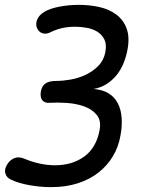

<svg xmlns="http://www.w3.org/2000/svg" viewBox="-20 -760 640 790"><path d="M25 -21Q7 -29 2 -46.5Q-3 -64 10 -84Q21 -102 39.5 -109.5Q58 -117 83 -106Q108 -95 141 -87.5Q174 -80 206 -80Q278 -80 327.5 -116.5Q377 -153 390 -226Q397 -265 377.5 -288Q358 -311 325.5 -322.5Q293 -334 254.5 -336.5Q216 -339 184 -337Q175 -336 167.5 -338.5Q160 -341 155 -346.5Q150 -352 148 -361Q146 -370 148 -383Q152 -406 167 -416.5Q182 -427 212 -427Q238 -427 270 -432.5Q302 -438 332 -452Q362 -466 385 -489.5Q408 -513 414 -549Q419 -579 409 -598.5Q399 -618 380.5 -629.5Q362 -641 337.5 -645.5Q313 -650 289 -650Q261 -650 236 -644.5Q211 -639 185 -626Q168 -618 152.5 -624Q137 -630 131 -648Q126 -663 133.5 -680.5Q141 -698 162 -711Q185 -725 224 -732.5Q263 -740 305 -740Q349 -740 389 -731Q429 -722 458 -700.5Q487 -679 500.5 -644Q514 -609 505 -558Q500 -529 489 -501.5Q478 -474 460.5 -452Q443 -430 419 -414.5Q395 -399 365 -394Q403 -391 427.5 -375.5Q452 -360 465 -334.5Q478 -309 480.5 -275.5Q483 -242 476 -204Q468 -156 444.5 -117Q421 -78 384.5 -49.5Q348 -21 299 -5.5Q250 10 190 10Q147 10 101.5 2Q56 -6 25 -21Z"/></svg>

Font: Maple Mono NL
Style: Italic
Weight: 400
Italic angle: -10°
Monospace: yes
Designer: subframe7536
Version: Version 7.000